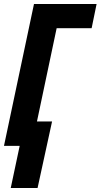

<svg xmlns="http://www.w3.org/2000/svg" viewBox="-23 -734 506 966"><path d="M76 0H-3L148 -714H463L438 -592H262L163 -123H239L166 212H31Z"/></svg>

Font: Noto Sans Display Ex Bold Cond
Style: Italic
Weight: 800
Width: 3
Italic angle: -12°
Designer: Monotype Design team
Foundry: Monotype Imaging Inc.
Version: Version 1.000